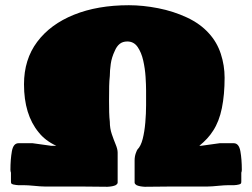

<svg xmlns="http://www.w3.org/2000/svg" viewBox="-20 -712 967 736"><path d="M496 -97Q496 -112 500.5 -124.5Q505 -137 507 -139Q520 -152 527 -179.5Q534 -207 537 -242Q540 -277 540 -309V-365Q540 -386 538 -417.5Q536 -449 529 -480Q522 -511 507.5 -532Q493 -553 468 -553Q450 -553 438.5 -543.5Q427 -534 420 -517Q408 -492 404.5 -466.5Q401 -441 401 -421Q399 -403 398.5 -382.5Q398 -362 398 -326Q398 -301 398.5 -281.5Q399 -262 401 -245Q401 -220 408.5 -198Q416 -176 423.5 -158Q431 -140 431 -127V-12Q431 -7 423 -2Q412 3 392 4Q349 3 291 3Q233 3 152 3Q137 3 107 0Q86 -2 74.5 -2Q63 -2 61 -2H51Q47 -2 41 -3Q35 -4 30 -5Q25 -7 23.5 -8.5Q22 -10 22 -17V-50Q21 -53 20.5 -55.5Q20 -58 20 -61Q20 -101 25.5 -132Q31 -163 51 -163H105L177 -153H196Q153 -173 128 -205Q72 -273 72 -389Q72 -484 122.5 -551.5Q173 -619 263.5 -655.5Q354 -692 474 -692Q528 -692 586.5 -680.5Q645 -669 696.5 -645Q748 -621 781 -584Q812 -550 826.5 -505.5Q841 -461 841 -414Q841 -349 830.5 -297.5Q820 -246 797 -211Q787 -195 773.5 -180.5Q760 -166 744 -153H750L822 -163H876Q896 -163 901.5 -132Q907 -101 907 -61Q907 -58 906.5 -55.5Q906 -53 905 -50V-17Q905 -10 903.5 -8.5Q902 -7 897 -5Q893 -4 887 -3Q881 -2 876 -2H866Q864 -2 852.5 -2Q841 -2 820 0Q790 3 775 3Q694 3 636.5 3Q579 3 535 4Q515 3 504 -2Q496 -7 496 -12Z"/></svg>

Font: Sigmar
Style: Regular
Weight: 400
Designer: Vernon Adams
Foundry: Vernon Adams
Version: Version 1.000; ttfautohint (v1.8.4.7-5d5b);gftools[0.9.24]